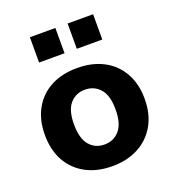

<svg xmlns="http://www.w3.org/2000/svg" viewBox="-133 -826 855 942"><g transform="rotate(-20 294.5 -355.5)"><path d="M294 11Q215 11 156.5 -20.5Q98 -52 66 -109.5Q34 -167 34 -246Q34 -324 66 -381.5Q98 -439 156.5 -470Q215 -501 294 -501Q373 -501 431.5 -470Q490 -439 522.5 -381.5Q555 -324 555 -246Q555 -167 522.5 -109.5Q490 -52 431.5 -20.5Q373 11 294 11ZM294 -102Q342 -102 372.5 -137Q403 -172 403 -246Q403 -319 372.5 -353.5Q342 -388 294 -388Q246 -388 216 -353.5Q186 -319 186 -246Q186 -172 216 -137Q246 -102 294 -102ZM326 -590V-722H459V-590ZM129 -590V-722H262V-590Z"/></g></svg>

Font: Nunito Sans ExtraBold
Style: Regular
Weight: 800
Designer: Vernon Adams
Foundry: Vernon Adams
Version: Version 3.101; ttfautohint (v1.8.4.7-5d5b);gftools[0.9.27]